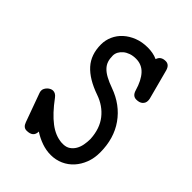

<svg xmlns="http://www.w3.org/2000/svg" viewBox="-144 -516 583 583"><g transform="rotate(45 147.5 -224.5)"><path d="M196.3 -431.6C189.8 -434.6 183 -436.7 176 -438C169 -439.3 161.9 -439.9 154.8 -439.9C138.5 -439.9 123.8 -437.3 110.6 -432.1C97.4 -426.9 86.1 -420 76.7 -411.4C67.2 -402.8 60 -392.7 54.9 -381.3C49.9 -370 47.4 -358.2 47.4 -346.2C47.4 -316.9 55.7 -293.1 72.3 -274.7C88.9 -256.3 113.9 -241.2 147.5 -229.5C170.9 -221.4 189.8 -208.3 204.1 -190.2C218.4 -172.1 226.4 -148.9 228 -120.6C228 -111.5 227.2 -102.8 225.6 -94.5C224 -86.2 221.3 -78.9 217.5 -72.5C213.8 -66.2 209 -61 203.1 -56.9C197.3 -52.8 190.1 -50.6 181.6 -50.3H174.3C155.4 -51.6 137 -59.1 119.1 -72.8C101.2 -86.4 82.5 -106.4 63 -132.8C57.5 -140.3 51.1 -144 43.9 -144C41 -144 38 -143.3 34.9 -141.8C31.8 -140.4 29.1 -138.4 26.6 -136C24.2 -133.5 22.1 -130.9 20.5 -127.9C18.9 -125 18.1 -121.9 18.1 -118.7C18.1 -115.1 18.7 -111.8 20 -108.9L53.2 -17.6C57.1 -6.5 63.6 -1 72.8 -1C91.6 -1 101.1 -9.1 101.1 -25.4C112.5 -17.9 124.7 -11.9 137.7 -7.3C150.7 -2.8 163.7 -0.5 176.8 -0.5C191.1 -0.5 204.4 -3.3 216.8 -8.8C229.2 -14.3 239.8 -22.1 248.8 -32C257.7 -41.9 264.8 -53.6 270 -67.1C275.2 -80.6 277.8 -95.5 277.8 -111.8C277.8 -151.9 267.8 -186 247.8 -214.4C227.8 -242.7 200 -263.2 164.6 -275.9C151.9 -280.4 141.2 -285.1 132.6 -289.8C123.9 -294.5 116.9 -299.6 111.6 -305.2C106.2 -310.7 102.4 -316.9 100.1 -323.7C97.8 -330.6 96.7 -338.4 96.7 -347.2C96.7 -352.7 98.1 -358.1 100.8 -363.3C103.6 -368.5 107.4 -373.1 112.3 -377.2C117.2 -381.3 123.1 -384.5 130.1 -387C137.1 -389.4 144.9 -390.6 153.3 -390.6C169.9 -390.6 183.7 -384.8 194.6 -373C205.5 -361.3 214.2 -344.2 220.7 -321.8C224.3 -309.4 231.3 -303.2 241.7 -303.2C250.8 -303.2 257.7 -305.4 262.5 -309.8C267.2 -314.2 269.5 -319.5 269.5 -325.7C269.5 -327 269.4 -328.4 269.3 -329.8C269.1 -331.3 268.9 -332.8 268.6 -334.5L243.2 -430.2C239.6 -442.9 232.6 -449.2 222.2 -449.2C208.5 -449.2 199.9 -443.4 196.3 -431.6Z"/></g></svg>

Font: Nathan
Style: Regular
Weight: 400
Designer: Peter Wiegel
Foundry: Peter Wiegel
Version: Version 1.001 2009